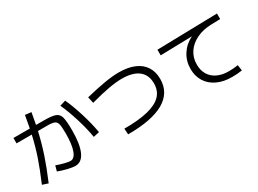

<svg xmlns="http://www.w3.org/2000/svg" viewBox="-38 -1376 2669 1989"><g transform="rotate(-30 1296.5 -381.5)"><path d="M259.8 -77.1 277.3 -140.6Q321.8 -124 369.4 -112.1Q417 -100.1 437.5 -100.6Q484.9 -99.6 511 -170.2Q537.1 -240.7 537.1 -374Q537.1 -451.7 529.1 -484.1Q521 -516.6 495.8 -527.3Q470.7 -538.1 410.2 -538.1H300.3Q270 -405.3 229.2 -283.7Q188.5 -162.1 125 -12.7L56.6 -35.2Q120.1 -184.1 158.7 -297.6Q197.3 -411.1 226.1 -538.1H43.9V-602.5H239.7Q253.4 -670.4 266.6 -750L339.8 -741.2Q329.1 -679.2 314 -602.5H403.3Q502.4 -602.5 543.5 -587.4Q584.5 -572.3 597.4 -525.9Q610.4 -479.5 610.4 -366.2Q610.4 -202.1 571.5 -116.2Q532.7 -30.3 457 -30.3Q425.3 -30.3 367.7 -43.9Q310.1 -57.6 259.8 -77.1ZM631.8 -648.4 701.2 -669.9Q745.6 -573.2 784.4 -446.8Q823.2 -320.3 841.8 -211.9L770.5 -196.3Q753.9 -300.3 714.8 -426.8Q675.8 -553.2 631.8 -648.4Z M1587.9 -365.2Q1587.9 -466.8 1520 -520Q1452.1 -573.2 1322.3 -573.2Q1253.9 -573.2 1163.1 -556.9Q1072.3 -540.5 941.4 -504.9L924.8 -580.1Q1061 -613.8 1158 -629.6Q1254.9 -645.5 1327.1 -645.5Q1435.1 -645.5 1511.2 -613.5Q1587.4 -581.5 1627.2 -520Q1667 -458.5 1667 -372.1Q1667 -208 1522.2 -124.5Q1377.4 -41 1091.8 -41L1086.9 -111.3Q1260.7 -111.3 1371.1 -138.7Q1481.4 -166 1534.7 -221.9Q1587.9 -277.8 1587.9 -365.2Z M1990.2 -303.7Q1990.2 -397.9 2038.6 -473.4Q2086.9 -548.8 2171.4 -590.3L1793 -581.1V-648.4L2514.6 -665V-598.6L2406.2 -595.7Q2309.6 -593.3 2232.7 -557.1Q2155.8 -521 2112.3 -457Q2068.8 -393.1 2069.3 -310.5Q2068.8 -241.2 2099.6 -190.4Q2130.4 -139.6 2187.7 -112.3Q2245.1 -85 2323.2 -85Q2348.6 -85 2380.4 -87.4Q2412.1 -89.8 2433.6 -93.8L2443.4 -25.4Q2418.9 -21 2384.8 -18.6Q2350.6 -16.1 2323.2 -16.6Q2222.7 -16.1 2147.2 -51.5Q2071.8 -86.9 2031 -151.9Q1990.2 -216.8 1990.2 -303.7Z"/></g></svg>

Font: Pretendard GOV
Style: Regular
Weight: 400
Designer: Base glyphs from Inter by Rasmus Andersson; Hangeul glyphs from Noto Sans CJK(Source Han Sans) by Jang Soo-young and Kan
Foundry: Kil Hyung-jin
Version: Version 1.309